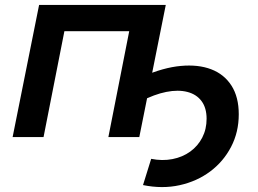

<svg xmlns="http://www.w3.org/2000/svg" viewBox="-20 -554 1044 776"><path d="M558 194 591 88Q636 97 677 89Q718 81 749 58.5Q780 36 797.5 2Q815 -32 815 -74Q815 -118 794.5 -145.5Q774 -173 737 -182.5Q700 -192 652 -182.5Q604 -173 548 -144L558 -245Q640 -281 710.5 -287.5Q781 -294 833.5 -274Q886 -254 915.5 -208Q945 -162 945 -92Q945 -20 914 39.5Q883 99 829.5 139Q776 179 706 194.5Q636 210 558 194ZM31 0 138 -534H650L543 0H418L508 -457L531 -428H210L246 -457L156 0Z"/></svg>

Font: MOST Montserrat SemiBold
Style: Italic
Weight: 600
Italic angle: -11.3°
Designer: Julieta Ulanovsky
Foundry: Julieta Ulanovsky
Version: Version 8.000;March 11, 2024;FontCreator 15.0.0.2926 64-bit